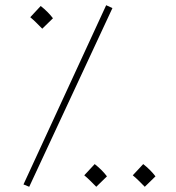

<svg xmlns="http://www.w3.org/2000/svg" viewBox="-20 -707 676 736"><path d="M92 9 411 -676 387 -687 70 0ZM142 -597 183 -637C171 -653 154 -670 136 -684L96 -641C114 -626 124 -615 142 -597ZM349 9 390 -31C378 -47 361 -64 343 -78L303 -35C321 -20 331 -9 349 9ZM535 9 576 -31C564 -47 547 -64 529 -78L489 -35C507 -20 517 -9 535 9Z"/></svg>

Font: Noto Sans Arabic Thin
Style: Regular
Weight: 100
Designer: Monotype Design Team, Nadine Chahine, Nizar Qandah and Khaled Hosny
Foundry: Monotype Imaging Inc.
Version: Version 2.012